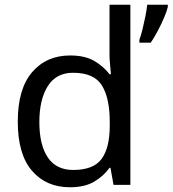

<svg xmlns="http://www.w3.org/2000/svg" viewBox="-20 -780 728 810"><path d="M275 10Q175 10 115 -59.5Q55 -129 55 -267Q55 -405 115.5 -475.5Q176 -546 276 -546Q338 -546 377.5 -523Q417 -500 442 -467H448Q447 -480 444.5 -505.5Q442 -531 442 -546V-760H530V0H459L446 -72H442Q418 -38 378 -14Q338 10 275 10ZM289 -63Q374 -63 408.5 -109.5Q443 -156 443 -250V-266Q443 -366 410 -419.5Q377 -473 288 -473Q217 -473 181.5 -416.5Q146 -360 146 -265Q146 -169 181.5 -116Q217 -63 289 -63ZM688 -751Q684 -733 672.5 -706Q661 -679 646 -650.5Q631 -622 616 -600H568V-612Q575 -631 581.5 -657.5Q588 -684 593.5 -711.5Q599 -739 601 -760H688Z"/></svg>

Font: Noto Sans Chakma
Style: Regular
Weight: 400
Designer: Zachary Quinn Scheuren - Monotype Design Team
Foundry: Monotype Imaging Inc.
Version: Version 2.003; ttfautohint (v1.8.4.7-5d5b)